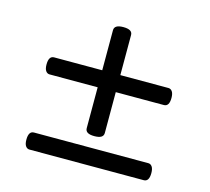

<svg xmlns="http://www.w3.org/2000/svg" viewBox="-95 -842 953 871"><g transform="rotate(15 381.5 -406.5)"><path d="M381 -218Q360 -218 349.5 -224.5Q339 -231 339 -244V-704Q339 -717 349.5 -723.5Q360 -730 381 -730Q403 -730 413.5 -723.5Q424 -717 424 -704V-244Q424 -231 413.5 -224.5Q403 -218 381 -218ZM113 -83Q102 -83 95 -93Q88 -103 88 -123Q88 -163 113 -163H650Q661 -163 668 -153Q675 -143 675 -123Q675 -83 650 -83ZM113 -436Q102 -436 95 -446Q88 -456 88 -476Q88 -516 113 -516H650Q661 -516 668 -506Q675 -496 675 -476Q675 -436 650 -436Z"/></g></svg>

Font: Playwrite IT Trad
Style: Regular
Weight: 400
Designer: Veronika Burian, José Scaglione
Foundry: TypeTogether
Version: Version 1.002